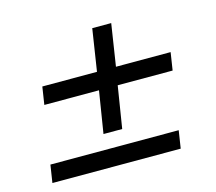

<svg xmlns="http://www.w3.org/2000/svg" viewBox="-83 -641 837 743"><g transform="rotate(-15 335.5 -269.5)"><path d="M280 -132 307 -300H88L99 -371H318L344 -539H420L394 -371H613L602 -300H382L355 -132ZM40 0 51 -71H565L554 0Z"/></g></svg>

Font: Nunito Sans 10pt SemiExpanded Medium
Style: Italic
Weight: 500
Width: 6
Italic angle: -9°
Designer: Vernon Adams
Foundry: Vernon Adams
Version: Version 3.101;gftools[0.9.27]